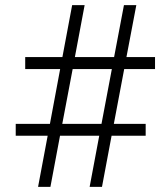

<svg xmlns="http://www.w3.org/2000/svg" viewBox="-20 -731 626 751"><path d="M128.9 0 166.5 -200.2H41.5V-246.6H175.3L215.3 -460.9H78.6V-507.8H224.1L262.2 -710.9H311L272.9 -507.8H426.3L464.8 -710.9H513.2L474.6 -507.8H586.4V-460.9H465.8L425.3 -246.6H549.8V-200.2H416.5L378.9 0H330.6L368.2 -200.2H214.8L177.2 0ZM223.6 -246.6H377L417.5 -460.9H264.2Z"/></svg>

Font: Vazirmatn RD ExtraLight
Style: Regular
Weight: 200
Designer: Saber Rastikerdar
Foundry: Saber Rastikerdar
Version: Version 32.102